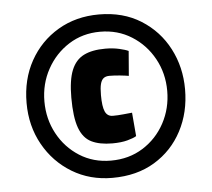

<svg xmlns="http://www.w3.org/2000/svg" viewBox="-45 -767 733 665"><g transform="rotate(-5 321.5 -434.0)"><path d="M320 -150Q242 -150 180 -187.5Q118 -225 82 -289.5Q46 -354 46 -434Q46 -516 81.5 -580Q117 -644 179.5 -681Q242 -718 322 -718Q406 -718 468 -679Q530 -640 563.5 -575.5Q597 -511 597 -434Q597 -354 563 -289.5Q529 -225 467 -187.5Q405 -150 320 -150ZM330 -269Q286 -269 257.5 -283Q229 -297 215.5 -334Q202 -371 202 -439Q202 -500 216 -534.5Q230 -569 259 -583.5Q288 -598 334 -598Q360 -598 382 -593Q404 -588 414 -583L407 -497Q396 -499 376.5 -501Q357 -503 340 -503Q327 -503 319.5 -497Q312 -491 308.5 -477.5Q305 -464 305 -439Q305 -399 313 -381.5Q321 -364 340 -364Q357 -364 376.5 -366Q396 -368 407 -369L414 -287Q405 -281 383 -275Q361 -269 330 -269ZM320 -210Q383 -210 431.5 -240.5Q480 -271 507.5 -322Q535 -373 535 -434Q535 -495 507 -546Q479 -597 430.5 -627.5Q382 -658 321 -658Q260 -658 212 -627.5Q164 -597 136 -546Q108 -495 108 -434Q108 -373 135.5 -322Q163 -271 211 -240.5Q259 -210 320 -210Z"/></g></svg>

Font: Titillium Web SemiBold
Style: Regular
Weight: 600
Designer: Mohamed Gaber, Accademia di Belle Arti di Urbino
Foundry: Kief Type Foundry, Accademia di Belle Arti di Urbino
Version: Version 3.000; ttfautohint (v1.8.4)